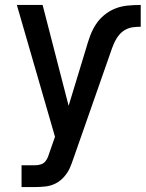

<svg xmlns="http://www.w3.org/2000/svg" viewBox="-20 -540 588 775"><path d="M67 215V127H123Q134 127 145 123.5Q156 120 163 111.5Q170 103 174 92.5Q178 82 181 72L202 12L48 -520H152L257 -113L327 -343Q334 -368 343 -393Q352 -418 366 -440Q380 -462 400.5 -479Q421 -496 445 -505.5Q469 -515 495.5 -517.5Q522 -520 548 -520V-432Q532 -432 516.5 -430Q501 -428 487 -420.5Q473 -413 462.5 -401Q452 -389 445 -375Q438 -361 432.5 -346Q427 -331 422 -316L276 101Q273 111 269 120.5Q265 130 261 140Q252 159 237.5 175Q223 191 204.5 200.5Q186 210 165 212.5Q144 215 123 215Z"/></svg>

Font: Iosevka SS04 Semibold
Style: Regular
Weight: 600
Monospace: yes
Designer: Belleve Invis
Foundry: Belleve Invis
Version: Version 19.0.0; ttfautohint (v1.8.4)